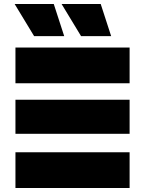

<svg xmlns="http://www.w3.org/2000/svg" viewBox="-20 -937 713 957"><path d="M57 -440H626V-270H57ZM57 -700H626V-522H57ZM57 0H626V-178H57ZM384 -757 287 -917H482L534 -757ZM150 -757 53 -917H248L300 -757Z"/></svg>

Font: Montserrat-Alt1 Black
Style: Regular
Weight: 900
Designer: Differentunic
Foundry: Differentunic
Version: Version 7.222